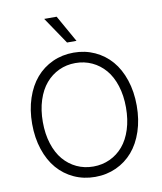

<svg xmlns="http://www.w3.org/2000/svg" viewBox="-102 -1045 961 1137"><g transform="rotate(-10 378.5 -477.0)"><path d="M378.2 -737.2Q446.7 -737.2 505 -710.6Q563.2 -683.9 604.6 -636Q646 -588.1 669.4 -517.9Q692.8 -447.8 692.8 -363.6Q692.8 -279.5 669.4 -209.3Q646 -139.2 604.6 -91.3Q563.2 -43.3 505 -16.7Q446.7 9.9 378.2 9.9Q309.7 9.9 251.6 -16.7Q193.5 -43.3 152 -91.4Q110.4 -139.6 87.2 -209.7Q63.9 -279.8 63.9 -363.6Q63.9 -447.4 87.4 -517.6Q110.8 -587.7 152.2 -635.8Q193.5 -683.9 251.8 -710.6Q310 -737.2 378.2 -737.2ZM128.2 -363.6Q128.2 -291.9 147 -233Q165.8 -174 199.2 -134.8Q232.6 -95.5 278.4 -74Q324.2 -52.6 378.2 -52.6Q431.8 -52.6 477.8 -73.9Q523.8 -95.2 557.2 -134.4Q590.6 -173.7 609.4 -232.6Q628.2 -291.5 628.2 -363.6Q628.2 -435.7 609.4 -494.7Q590.6 -553.6 557 -592.9Q523.4 -632.1 477.6 -653.4Q431.8 -674.7 378.2 -674.7Q324.6 -674.7 278.9 -653.4Q233.3 -632.1 199.8 -592.9Q166.2 -553.6 147.2 -494.7Q128.2 -435.7 128.2 -363.6ZM351.2 -802.9 242.2 -964.1H317.1L408 -802.9Z"/></g></svg>

Font: Inter Light BETA
Style: Regular
Weight: 300
Designer: Rasmus Andersson
Foundry: rsms
Version: Version 3.011;git-f93a4a705